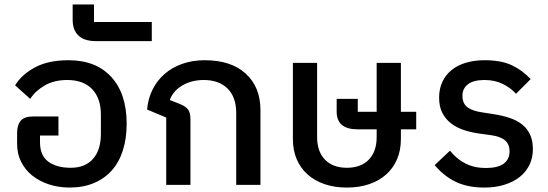

<svg xmlns="http://www.w3.org/2000/svg" viewBox="-20 -832 2468 864"><path d="M293 12Q243 12 199.5 -2.5Q156 -17 124.5 -42.5Q93 -68 75 -104Q57 -140 57 -184V-234Q57 -269 73 -288.5Q89 -308 131 -308H243V-222H160V-192Q160 -132 197.5 -104.5Q235 -77 298 -77Q363 -77 398.5 -117Q434 -157 434 -230V-316Q434 -390 394.5 -431Q355 -472 283 -472Q223 -472 180.5 -447Q138 -422 116 -387L48 -448Q77 -496 137 -528.5Q197 -561 288 -561Q412 -561 481 -485.5Q550 -410 550 -275Q550 -209 533 -155.5Q516 -102 483 -65Q450 -28 402 -8Q354 12 293 12Z M411 -647Q359 -647 333 -672Q307 -697 307 -742V-812H403V-733H663V-647Z M728 -303 642 -339Q646 -388 666.5 -429Q687 -470 721 -499.5Q755 -529 801 -545Q847 -561 901 -561Q1020 -561 1086 -500.5Q1152 -440 1152 -337V0H1043V-323Q1043 -395 1004 -433.5Q965 -472 897 -472Q842 -472 800.5 -447.5Q759 -423 744 -382L787 -365Q815 -354 826 -339.5Q837 -325 837 -297V0H728Z M1541 12Q1485 12 1440 -3.5Q1395 -19 1363.5 -47.5Q1332 -76 1315 -116Q1298 -156 1298 -206V-549H1407V-215Q1407 -150 1442.5 -113.5Q1478 -77 1541 -77Q1604 -77 1639.5 -113.5Q1675 -150 1675 -215V-250H1589Q1495 -250 1495 -330V-387H1590V-329H1675V-549H1784V-329H1853V-250H1784V-206Q1784 -156 1767 -116Q1750 -76 1718.5 -47.5Q1687 -19 1642 -3.5Q1597 12 1541 12Z M2160 12Q2083 12 2029.5 -14.5Q1976 -41 1936 -89L2005 -154Q2035 -116 2075 -96Q2115 -76 2166 -76Q2220 -76 2246.5 -95.5Q2273 -115 2273 -151Q2273 -183 2252.5 -200.5Q2232 -218 2188 -224L2137 -231Q2100 -236 2067 -247Q2034 -258 2009.5 -277Q1985 -296 1970.5 -324Q1956 -352 1956 -393Q1956 -433 1971 -464.5Q1986 -496 2013 -517.5Q2040 -539 2077.5 -550Q2115 -561 2160 -561Q2235 -561 2283 -538.5Q2331 -516 2368 -476L2302 -410Q2279 -436 2243 -454Q2207 -472 2160 -472Q2111 -472 2086 -453Q2061 -434 2061 -401Q2061 -366 2084 -349Q2107 -332 2152 -326L2203 -318Q2242 -312 2274.5 -301Q2307 -290 2330 -271.5Q2353 -253 2365.5 -226Q2378 -199 2378 -161Q2378 -122 2362.5 -90Q2347 -58 2318.5 -35.5Q2290 -13 2249.5 -0.5Q2209 12 2160 12Z"/></svg>

Font: IBM Plex Sans Thai Medium
Style: Regular
Weight: 500
Designer: Mike Abbink, Paul van der Laan, Pieter van Rosmalen, Ben Mitchell, Mark Frömberg
Foundry: Bold Monday
Version: Version 1.1